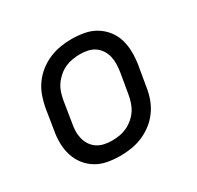

<svg xmlns="http://www.w3.org/2000/svg" viewBox="-121 -669 842 819"><g transform="rotate(-30 300.0 -260.0)"><path d="M254 8Q222 8 191.5 2.5Q161 -3 136 -18Q111 -33 93 -56Q75 -79 66 -107.5Q57 -136 56.5 -167Q56 -198 62 -230L78 -330Q83 -357 92.5 -384Q102 -411 119 -435Q136 -459 159.5 -477.5Q183 -496 210 -507.5Q237 -519 264.5 -523.5Q292 -528 319 -528Q351 -528 381.5 -522.5Q412 -517 437 -502Q462 -487 480.5 -464Q499 -441 507.5 -412.5Q516 -384 516.5 -353Q517 -322 512 -290L495 -190Q491 -163 481.5 -136Q472 -109 455 -85Q438 -61 414.5 -42.5Q391 -24 364 -12.5Q337 -1 309 3.5Q281 8 254 8ZM254 -66Q273 -66 291.5 -69Q310 -72 327.5 -80Q345 -88 361 -101.5Q377 -115 387.5 -131Q398 -147 404 -165.5Q410 -184 413 -202L430 -302Q433 -322 433.5 -341Q434 -360 429.5 -378Q425 -396 415 -411Q405 -426 390.5 -436Q376 -446 357.5 -450Q339 -454 320 -454Q301 -454 282.5 -451Q264 -448 246 -440Q228 -432 212.5 -418.5Q197 -405 186 -389Q175 -373 169 -354.5Q163 -336 160 -318L144 -218Q140 -198 139.5 -179Q139 -160 143.5 -142Q148 -124 158 -109Q168 -94 183 -84Q198 -74 216.5 -70Q235 -66 254 -66Z"/></g></svg>

Font: Iosevka Extended
Style: Italic
Weight: 400
Width: 7
Italic angle: -9°
Monospace: yes
Designer: Belleve Invis
Foundry: Belleve Invis
Version: Version 32.5.0; ttfautohint (v1.8.4)